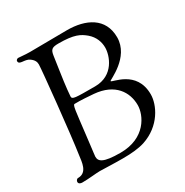

<svg xmlns="http://www.w3.org/2000/svg" viewBox="-165 -840 942 979"><g transform="rotate(-30 306.0 -351.0)"><path d="M20 -9C20 2 31 6 41 6C81 6 125 0 147 0C170 0 221 3 282 3C333 3 375 -1 410 -12C522 -49 568 -148 568 -209C568 -354 424 -359 424 -370C424 -376 565 -428 565 -547C565 -662 470 -706 362 -706C327 -706 293 -705 250 -705C232 -705 179 -704 143 -704C113 -704 85 -708 75 -708C71 -708 62 -704 62 -696C62 -672 100 -687 125 -669C146 -654 150 -640 150 -626C150 -599 113 -234 96 -122C91 -87 89 -25 34 -25C24 -25 20 -14 20 -9ZM164 -75C164 -81 168 -106 171 -134L179 -201C194 -325 196 -361 207 -361H236C251 -361 276 -359 318 -356C437 -346 483 -271 483 -195C483 -136 433 -28 286 -28C183 -28 164 -47 164 -75ZM208 -404C208 -408 212 -460 225 -545L237 -627C242 -661 251 -669 290 -669C382 -669 412 -652 442 -627C475 -599 486 -563 486 -532C486 -486 453 -386 342 -386C224 -386 208 -386 208 -404Z"/></g></svg>

Font: OFL Sorts Mill Goudy
Style: Italic
Weight: 500
Italic angle: -6°
Version: Version 003.000